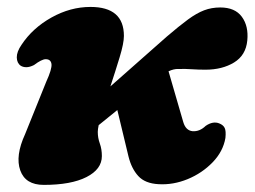

<svg xmlns="http://www.w3.org/2000/svg" viewBox="-20 -506 716 540"><path d="M328.5 -405Q328.5 -384.5 316.5 -345Q304.5 -305.5 290.5 -263L449 -403Q484 -433 508.5 -451Q533 -469 554 -477Q575 -485 599.5 -485Q641 -485 660.2 -458.8Q679.5 -432.5 675.5 -392Q671.5 -350.5 638.2 -330.2Q605 -310 558 -310Q537.5 -310 520.2 -311.2Q503 -312.5 481.5 -312Q469 -312.5 454 -305.5L495.5 -162.5Q502.5 -139 521.5 -137Q541.5 -135.5 558.5 -152Q579 -166 596.5 -159Q608 -154.5 612 -146Q616 -137.5 614 -118Q607.5 -80 578 -49.5Q548.5 -19 507.8 -2.2Q467 14.5 426 12Q388 10 369 -10.8Q350 -31.5 341.5 -65.5L310 -196.5L257.5 -154Q255 -142 255 -135Q255 -118 260.8 -102.2Q266.5 -86.5 266.5 -67Q266.5 -30 223.2 -8Q180 14 103 14Q51.5 14 37 -26.8Q22.5 -67.5 50.5 -128.5L110 -276Q126.5 -312 124.8 -325.8Q123 -339.5 108.5 -339.5Q97.5 -339.5 75.5 -323Q63.5 -317 54.2 -317Q45 -317 38.5 -321Q27.5 -328.5 27.2 -344.5Q27 -360.5 40.5 -380Q71.5 -427 124.8 -456.8Q178 -486.5 234.5 -486.5Q328.5 -486.5 328.5 -405Z"/></svg>

Font: Fraunces 9pt S050 Black
Style: Italic
Weight: 900
Italic angle: -16°
Version: Version 1.000; ttfautohint (v1.8.3)